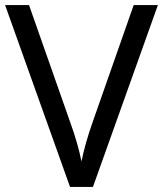

<svg xmlns="http://www.w3.org/2000/svg" viewBox="-20 -734 640 754"><path d="M600 -714 345 0H255L0 -714H94L255 -256Q271 -212 282 -173.5Q293 -135 300 -100Q307 -135 318 -174Q329 -213 345 -258L505 -714Z"/></svg>

Font: Noto Sans Old Permic
Style: Regular
Weight: 400
Designer: Monotype Design Team
Foundry: Monotype Imaging Inc.
Version: Version 2.001; ttfautohint (v1.8.4.7-5d5b)